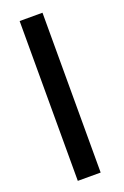

<svg xmlns="http://www.w3.org/2000/svg" viewBox="-134 -719 493 762"><g transform="rotate(-20 112.0 -337.5)"><path d="M56 0H152.5V-675H56Z"/></g></svg>

Font: Anybody SemiCondensed
Style: Regular
Weight: 400
Width: 4
Version: Version 1.113;gftools[0.9.25]